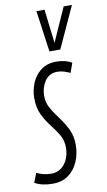

<svg xmlns="http://www.w3.org/2000/svg" viewBox="-109 -834 495 889"><g transform="rotate(-10 138.5 -390.0)"><path d="M-19 -9 -2 -53Q30 -37 67 -37Q95 -37 114.5 -52.5Q134 -68 144 -92.5Q154 -117 154 -144Q154 -179 138 -205.5Q122 -232 101.5 -258Q81 -284 65 -316.5Q49 -349 49 -395Q49 -430 62.5 -464Q76 -498 105 -521Q134 -544 179 -544Q201 -544 220 -539Q239 -534 251 -526L235 -481Q222 -487 207 -492Q192 -497 175 -497Q137 -497 116.5 -466.5Q96 -436 96 -398Q96 -365 111.5 -338Q127 -311 148 -283.5Q169 -256 185 -223.5Q201 -191 201 -149Q201 -109 186 -72.5Q171 -36 141 -13Q111 10 65 10Q15 10 -19 -9ZM296 -790 207 -596H156L129 -790H167L186 -631L257 -790Z"/></g></svg>

Font: Georama ExtraCondensed Light
Style: Italic
Weight: 300
Width: 2
Italic angle: -9°
Designer: Jean-Baptiste Levee
Foundry: Production Type
Version: Version 1.000